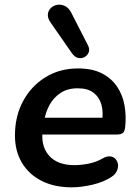

<svg xmlns="http://www.w3.org/2000/svg" viewBox="-20 -792 596 822"><path d="M287 10Q213 10 158.5 -17.5Q104 -45 74 -95Q44 -145 44 -212Q44 -294 78.5 -358.5Q113 -423 174 -461Q235 -499 314 -499Q375 -499 416 -478Q457 -457 481 -421.5Q505 -386 513 -341Q521 -296 516 -249Q514 -228 505 -222Q496 -216 480 -216H144L154 -288H434L417 -273Q423 -313 414 -344.5Q405 -376 380.5 -395Q356 -414 313 -414Q269 -414 239 -394Q209 -374 192 -342.5Q175 -311 169 -275L164 -244Q152 -171 188 -128Q224 -85 298 -85Q328 -85 360 -91.5Q392 -98 418 -113Q437 -124 451.5 -122.5Q466 -121 474.5 -111.5Q483 -102 485 -88.5Q487 -75 480.5 -60.5Q474 -46 458 -35Q423 -12 375 -1Q327 10 287 10ZM288 -564 197 -695Q183 -715 185 -731.5Q187 -748 198.5 -758.5Q210 -769 226 -771.5Q242 -774 258.5 -766Q275 -758 286 -736L356 -599Q365 -582 360 -568.5Q355 -555 342.5 -548Q330 -541 315 -544Q300 -547 288 -564Z"/></svg>

Font: Nunito ExtraLight
Style: Italic
Weight: 200
Italic angle: -9°
Designer: Vernon Adams
Foundry: Vernon Adams
Version: Version 3.602